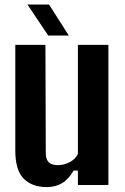

<svg xmlns="http://www.w3.org/2000/svg" viewBox="-20 -792 534 822"><path d="M179.5 9Q117.5 9 81.5 -27.2Q45.5 -63.5 45.5 -147V-600H174.5L176 -136Q176 -110 188.5 -97.5Q201 -85 228.5 -85Q254 -85 278.8 -98Q303.5 -111 313.5 -133V-600H444V0H313.5V-62H295.5Q273 -24 245.2 -7.5Q217.5 9 179.5 9ZM186.5 -640 97.5 -772.5H190L274.5 -640Z"/></svg>

Font: Big Shoulders
Style: Bold
Weight: 700
Designer: Patric King
Foundry: XO Type Co
Version: Version 2.002